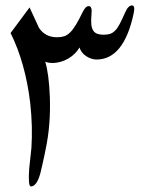

<svg xmlns="http://www.w3.org/2000/svg" viewBox="-20 -667 540 707"><path d="M472.2 -617.7Q436 -447.8 335.4 -447.8Q325.7 -447.8 315.7 -451.2Q305.7 -454.6 296.9 -460.4Q288.1 -466.3 281.7 -474.6Q275.4 -482.9 272.9 -492.2Q265.6 -480 255.4 -469.7Q245.1 -459.5 231.9 -451.7Q218.8 -443.8 203.6 -439.5Q188.5 -435.1 173.3 -435.1Q157.7 -435.1 146.5 -439.9Q160.2 -395.5 163.6 -309.1Q167 -206.5 148.4 -119.1Q147 -110.8 143.8 -95.9Q140.6 -81.1 137.2 -65.9Q133.8 -50.8 131.1 -39.3Q128.4 -27.8 127.9 -26.4Q114.7 19.5 93.8 19.5Q83 19.5 87.4 -44.9L95.7 -122.6Q98.1 -160.6 97.2 -201.2Q96.2 -241.7 91.3 -287.6Q73.7 -435.1 19 -545.4L88.9 -639.6Q123 -564.9 123.5 -564.5Q146.5 -529.8 189.9 -529.8Q204.6 -529.8 216.1 -533.4Q227.5 -537.1 238 -547.4Q248.5 -557.6 259.5 -575.7Q270.5 -593.8 284.2 -622.1Q294.9 -644.5 306.6 -644.5Q320.3 -644.5 316.9 -614.7Q314.9 -592.8 316.2 -578.4Q317.4 -564 322.8 -555.2Q328.1 -546.4 337.9 -542.7Q347.7 -539.1 361.3 -539.1Q375 -539.1 385 -542.2Q395 -545.4 403.8 -554.2Q412.6 -563 420.9 -578.9Q429.2 -594.7 440.4 -620.1Q451.7 -647 466.3 -647Q478.5 -647 472.2 -617.7Z"/></svg>

Font: XB Kayhan
Style: Italic
Weight: 400
Italic angle: -12°
Designer: Behnam
Foundry: Irmug
Version: Version 7.300 2009